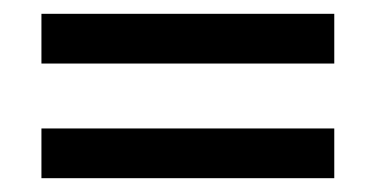

<svg xmlns="http://www.w3.org/2000/svg" viewBox="-20 -477 545 278"><path d="M40 -457H464V-385H40ZM40 -291H464V-219H40Z"/></svg>

Font: PTSans
Style: Regular
Weight: 400
Designer: A.Korolkova, O.Umpeleva, V.Yefimov
Foundry: ParaType Ltd
Version: Version 2.003W OFL